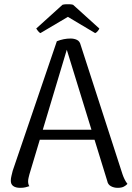

<svg xmlns="http://www.w3.org/2000/svg" viewBox="-20 -891 632 922"><path d="M319 -706Q336 -706 349.5 -699.5Q363 -693 367 -676L568 -55Q572 -43 578 -30.5Q584 -18 592 -8Q586 -1 575 5Q564 11 545 11Q527 11 512.5 3Q498 -5 495 -22L294 -674L307 -673L121 -53Q119 -45 117 -36.5Q115 -28 115 -20Q115 -13 116.5 -7Q118 -1 121 3Q112 6 102 8.5Q92 11 77 11Q55 11 43 2Q31 -7 32 -26Q32 -34 35 -46.5Q38 -59 41 -71L253 -693Q286 -706 319 -706ZM154 -268H471V-220H154ZM331 -868 457 -754Q456 -750 449.5 -742Q443 -734 437 -732L306 -810L174 -732Q169 -734 162.5 -742Q156 -750 154 -754L280 -868Q286 -870 296 -870.5Q306 -871 315.5 -870.5Q325 -870 331 -868Z"/></svg>

Font: Arima
Style: Regular
Weight: 400
Designer: Joana Correia and Natanael Gama
Foundry: NDISCOVER
Version: Version 1.101;gftools[0.9.23]